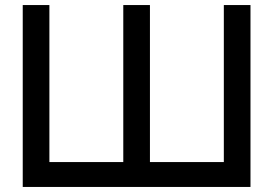

<svg xmlns="http://www.w3.org/2000/svg" viewBox="-20 -740 1082 760"><path d="M70 -720H175.5V-98.5H468V-720H573.5V-98.5H866V-720H971.5V0H70Z"/></svg>

Font: Vela Sans SemBd
Style: Regular
Weight: 600
Designer: Principal design: Mikhail Sharanda - project Manrope.
Design modification: Ravid Balaliev
Foundry: Mikhail Sharanda
Version: Version 1.001